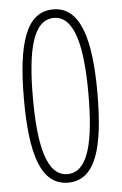

<svg xmlns="http://www.w3.org/2000/svg" viewBox="-53 -828 511 807"><g transform="rotate(-5 202.5 -424.5)"><path d="M202 -59C319 -59 357 -195 357 -425C357 -651 317 -790 202 -790C87 -790 47 -657 47 -424C47 -190 88 -59 202 -59ZM202 -95C114 -95 85 -229 85 -425C85 -624 113 -754 202 -754C290 -754 319 -619 319 -425C319 -225 291 -95 202 -95Z"/></g></svg>

Font: Noto Sans Malayalam UI ExtraCondensed ExtraLight
Style: Regular
Weight: 200
Width: 2
Designer: Jelle Bosma - Monotype Design Team
Foundry: Monotype Imaging Inc.
Version: Version 2.104